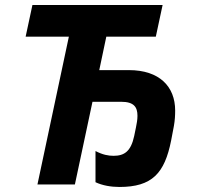

<svg xmlns="http://www.w3.org/2000/svg" viewBox="-20 -734 782 764"><path d="M254 -588 129 0H278L348 -329H462C513 -329 527 -308 527 -273C527 -257 524 -242 521 -227L514 -193C501 -132 475 -114 432 -114C411 -114 389 -118 360 -133V-9C387 4 422 10 455 10C585 10 635 -44 661 -175L672 -233C676 -256 677 -275 677 -294C677 -390 614 -455 493 -455H375L403 -588H600L627 -714H109L82 -588Z"/></svg>

Font: BC Sans
Style: Bold Italic
Weight: 700
Italic angle: -12°
Designer: Monotype Design Team
Province of B.C.
Foundry: Monotype Imaging Inc.
Version: Version 2.000;GOOG;noto-source:20170915:90ef993387c0